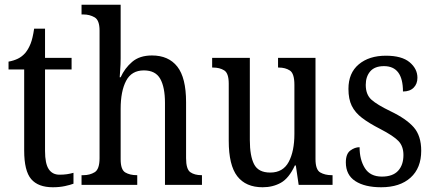

<svg xmlns="http://www.w3.org/2000/svg" viewBox="-20 -780 1832 810"><path d="M203 10Q141 10 111.5 -24.5Q82 -59 82 -145V-487H16V-520Q38 -524 55.5 -532.5Q73 -541 87 -557Q100 -573 109 -595.5Q118 -618 124 -659H170V-536H282V-487H170V-143Q170 -90 185.5 -66.5Q201 -43 231 -43Q248 -43 262 -45Q276 -47 290 -51V-5Q277 0 254 5Q231 10 203 10Z M324 0V-41H332Q359 -41 379.5 -53.5Q400 -66 400 -113V-651Q400 -695 379 -707Q358 -719 332 -719H324V-760H489V-534Q489 -509 487 -484Q485 -459 485 -454H489Q506 -492 537.5 -519Q569 -546 621 -546Q691 -546 728 -499Q765 -452 765 -349V-113Q765 -66 783 -53.5Q801 -41 830 -41H832V0H676V-346Q676 -412 656 -447.5Q636 -483 587 -483Q535 -483 512 -439Q489 -395 489 -321V-108Q489 -64 508.5 -52.5Q528 -41 557 -41H559V0Z M1088 10Q1017 10 981 -36.5Q945 -83 945 -186V-427Q945 -471 926 -483Q907 -495 879 -495H875V-536H1034V-189Q1034 -122 1052 -87Q1070 -52 1120 -52Q1174 -52 1198 -97Q1222 -142 1222 -215V-422Q1222 -470 1203 -482.5Q1184 -495 1156 -495H1153V-536H1311V-109Q1311 -64 1331 -52.5Q1351 -41 1379 -41H1383V0H1240L1228 -82H1224Q1199 -28 1165 -9Q1131 10 1088 10Z M1588 10Q1519 10 1479 -16Q1439 -42 1439 -95Q1439 -131 1458 -145Q1477 -159 1497 -159Q1497 -106 1519.5 -70.5Q1542 -35 1591 -35Q1637 -35 1659.5 -59.5Q1682 -84 1682 -126Q1682 -163 1661 -185Q1640 -207 1584 -236Q1537 -260 1507.5 -282.5Q1478 -305 1464 -333.5Q1450 -362 1450 -405Q1450 -472 1493.5 -508.5Q1537 -545 1608 -545Q1675 -545 1708 -517.5Q1741 -490 1741 -452Q1741 -426 1725 -410Q1709 -394 1680 -394Q1680 -501 1600 -501Q1561 -501 1542 -479Q1523 -457 1523 -422Q1523 -381 1547 -359.5Q1571 -338 1627 -311Q1694 -279 1725.5 -243Q1757 -207 1757 -144Q1757 -71 1712 -30.5Q1667 10 1588 10Z"/></svg>

Font: Noto Serif Tamil Condensed
Style: Regular
Weight: 400
Width: 3
Designer: Indian Type Foundry, Tom Grace, and the Monotype Design Team
Foundry: Monotype Imaging Inc.
Version: Version 2.004; ttfautohint (v1.8.4.7-5d5b)